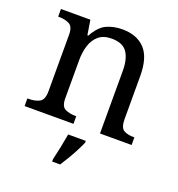

<svg xmlns="http://www.w3.org/2000/svg" viewBox="-137 -659 920 993"><g transform="rotate(20 322.5 -162.5)"><path d="M28 0V-42H36Q70 -42 94 -54.5Q118 -67 118 -114V-426Q118 -470 94.5 -482Q71 -494 38 -494H33V-536H195L208 -455H213Q244 -511 282.5 -528.5Q321 -546 369 -546Q448 -546 492.5 -499.5Q537 -453 537 -350V-114Q537 -67 557.5 -54.5Q578 -42 612 -42H617V0H443V-345Q443 -410 418.5 -446Q394 -482 333 -482Q288 -482 261.5 -459.5Q235 -437 223.5 -400Q212 -363 212 -320V-109Q212 -65 235.5 -53.5Q259 -42 292 -42H297V0ZM260 208Q268 175 276 136Q284 97 290 61H387V71Q378 92 364 119Q350 146 334 173Q318 200 304 221H260Z"/></g></svg>

Font: Noto Serif Yezidi
Style: Regular
Weight: 400
Designer: Dalton Maag Ltd
Foundry: Dalton Maag Ltd
Version: Version 1.001; ttfautohint (v1.8.4.7-5d5b)